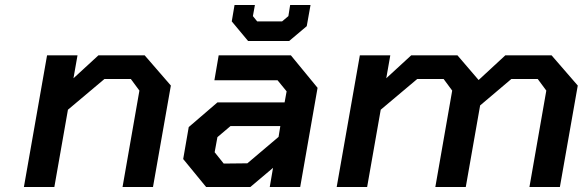

<svg xmlns="http://www.w3.org/2000/svg" viewBox="-20 -743 2316 763"><path d="M75 0 167 -523H288L272 -432L371 -523H555L659 -403L588 0H467L534 -383L500 -429H395L250 -307L196 0Z M966 -580 901 -658 912 -723H993L985 -679L1002 -658H1101L1126 -679L1133 -723H1214L1199 -639L1129 -580ZM799 0 708 -111 730 -238 844 -336H1111L1119 -380L1083 -424H832L849 -523H1136L1242 -394L1173 0H1052L1065 -76L975 0ZM869 -93 963 -94 1087 -199 1094 -242H896L844 -198L833 -138Z M1318 0 1410 -523H1531L1515 -432L1614 -523H1798L1882 -425L1988 -523H2172L2276 -403L2205 0H2084L2151 -383L2117 -429H2012L1888 -324L1831 0H1710L1777 -383L1743 -429H1638L1493 -307L1439 0Z"/></svg>

Font: Tomorrow Medium
Style: Italic
Weight: 500
Italic angle: -10°
Designer: Tony de Marco, Monica Rizzolli
Foundry: Just in Type
Version: Version 2.002